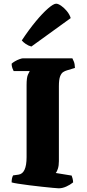

<svg xmlns="http://www.w3.org/2000/svg" viewBox="-20 -1020 469 1040"><path d="M298 0Q291 0 266 -2.5Q241 -5 207 -8.5Q173 -12 138.5 -16.5Q104 -21 78 -25Q52 -29 43 -32Q43 -56 51 -70L80 -74Q124 -80 124 -169V-559Q124 -600 131.5 -616Q139 -632 141 -635H54Q51 -640 47 -651Q43 -662 43 -675Q49 -681 61 -688Q73 -695 85.5 -699.5Q98 -704 103 -704H372Q375 -698 380 -686.5Q385 -675 386 -652L343 -639Q332 -636 322 -629.5Q312 -623 305.5 -606Q299 -589 299 -553V-147Q299 -123 293.5 -106Q288 -89 282 -83L368 -69Q370 -65 373 -53.5Q376 -42 376 -32Q360 -19 339 -9.5Q318 0 298 0ZM150 -768Q134 -772 119.5 -782Q105 -792 98 -801Q137 -860 174 -904.5Q211 -949 240.5 -974.5Q270 -1000 284 -1000Q295 -1000 311 -989Q327 -978 342 -960Q357 -942 363 -922Z"/></svg>

Font: Texturina Black
Style: Regular
Weight: 900
Designer: Guillermo Torres Carreño
Foundry: Omnibus-Type
Version: Version 1.002; ttfautohint (v1.8.3)